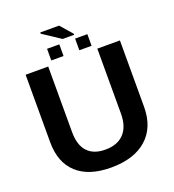

<svg xmlns="http://www.w3.org/2000/svg" viewBox="-159 -1018 1040 1150"><g transform="rotate(-20 361.0 -443.0)"><path d="M353 9.8Q210.9 9.8 135.5 -59.6Q60.1 -128.9 60.1 -257.8V-688H204.1V-269Q204.1 -187.5 242.9 -145.3Q281.7 -103 356.9 -103Q434.1 -103 475.6 -147.2Q517.1 -191.4 517.1 -273.9V-688H661.1V-265.1Q661.1 -134.3 580.3 -62.3Q499.5 9.8 353 9.8ZM349.1 -896 415 -820.3V-813.5H341.8L229 -888.2V-896ZM233.9 -790H312V-715.8H233.9ZM412.6 -790H490.7V-715.8H412.6Z"/></g></svg>

Font: Arial
Style: Bold
Weight: 700
Designer: Steve Matteson
Foundry: Ascender Corporation
Version: Version 2.00.3